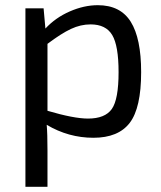

<svg xmlns="http://www.w3.org/2000/svg" viewBox="-20 -519 620 740"><path d="M148 -487 155 -409Q194 -451 249 -475Q304 -499 357 -499Q444 -499 484 -435Q524 -371 524 -241Q524 -103 480 -45.5Q436 12 340 12Q244 12 160 -38Q163 -4 163 60V201H78V-487ZM163 -350V-92Q265 -62 319 -62Q385 -62 411 -99Q437 -136 437 -241Q437 -343 412.5 -384Q388 -425 329 -425Q291 -425 253.5 -407.5Q216 -390 163 -350Z"/></svg>

Font: Exo 2.0
Style: Regular
Weight: 400
Designer: Natanael Gama
Version: Version 1.001;PS 001.001;hotconv 1.0.70;makeotf.lib2.5.58329